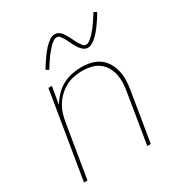

<svg xmlns="http://www.w3.org/2000/svg" viewBox="-174 -873 947 1001"><g transform="rotate(-30 300.0 -373.0)"><path d="M43 0 129 -520H150L132 -415Q147 -441 168.5 -464Q190 -487 217 -501.5Q244 -516 273 -522Q302 -528 331 -528Q360 -528 387.5 -521.5Q415 -515 437 -499.5Q459 -484 473 -460.5Q487 -437 493.5 -410.5Q500 -384 499.5 -355Q499 -326 494 -297L445 0H424L473 -300Q478 -326 478.5 -352Q479 -378 473.5 -402.5Q468 -427 455 -448Q442 -469 422.5 -483Q403 -497 378 -503Q353 -509 327 -509Q303 -509 277.5 -504.5Q252 -500 228.5 -488Q205 -476 185 -457.5Q165 -439 151 -417Q137 -395 129 -370.5Q121 -346 117 -321L64 0ZM413 -598Q401 -598 391 -604.5Q381 -611 374 -619.5Q367 -628 361.5 -637.5Q356 -647 350.5 -657.5Q345 -668 340 -679Q335 -690 329 -699.5Q323 -709 316 -718Q309 -727 297 -727Q292 -727 289.5 -726Q287 -725 282.5 -723Q278 -721 273 -717.5Q268 -714 262 -708.5Q256 -703 253 -699.5Q250 -696 247 -693Q244 -690 241.5 -686.5Q239 -683 236 -679.5Q233 -676 229.5 -672Q226 -668 223 -664Q220 -660 216.5 -655Q213 -650 210 -645Q207 -640 203 -635Q199 -630 195.5 -624Q192 -618 188 -612Q184 -606 180 -599L163 -609Q170 -621 176.5 -631Q183 -641 189 -650Q195 -659 201 -667.5Q207 -676 212.5 -683Q218 -690 223.5 -696.5Q229 -703 234 -708.5Q239 -714 248 -722Q257 -730 265 -735.5Q273 -741 280.5 -743.5Q288 -746 297 -746Q309 -746 319 -740Q329 -734 336 -725Q343 -716 348.5 -706.5Q354 -697 359.5 -686.5Q365 -676 370 -665Q375 -654 381 -644.5Q387 -635 394 -626Q401 -617 413 -617Q418 -617 420.5 -618Q423 -619 427.5 -621Q432 -623 437 -627Q442 -631 448 -636Q454 -641 457 -644.5Q460 -648 463 -651Q466 -654 468.5 -657.5Q471 -661 474 -664.5Q477 -668 480.5 -672Q484 -676 487 -680.5Q490 -685 493.5 -689.5Q497 -694 500 -699Q503 -704 507 -709.5Q511 -715 514.5 -720.5Q518 -726 522 -732Q526 -738 530 -745L547 -735Q541 -724 534 -713.5Q527 -703 521 -694Q515 -685 509 -676.5Q503 -668 497.5 -661Q492 -654 486.5 -647.5Q481 -641 476 -636Q471 -631 462 -622.5Q453 -614 445 -609Q437 -604 429.5 -601Q422 -598 413 -598Z"/></g></svg>

Font: Iosevka Thin Extended
Style: Italic
Weight: 100
Width: 7
Italic angle: -9°
Monospace: yes
Designer: Belleve Invis
Foundry: Belleve Invis
Version: Version 32.5.0; ttfautohint (v1.8.4)